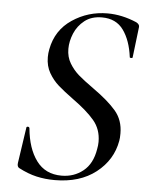

<svg xmlns="http://www.w3.org/2000/svg" viewBox="-49 -677 563 729"><g transform="rotate(5 232.5 -312.0)"><path d="M48 -22Q40 -27 42 -41L62 -176Q62 -181 67.5 -181Q73 -181 74 -176Q81 -99 115 -53Q149 -7 211 -7Q258 -7 293 -35Q328 -63 337 -119Q340 -134 340 -147Q340 -195 311.5 -228.5Q283 -262 230 -300Q193 -327 171.5 -346Q150 -365 135 -391Q120 -417 120 -451Q120 -466 123 -481Q137 -555 197.5 -595.5Q258 -636 332 -636Q387 -636 443 -612Q456 -605 455 -595L441 -478Q441 -475 435.5 -475Q430 -475 430 -478Q422 -541 394 -580Q366 -619 312 -619Q272 -619 246 -598.5Q220 -578 207.5 -548Q195 -518 195 -489Q195 -458 209.5 -434Q224 -410 244 -392.5Q264 -375 302 -348Q360 -307 390 -272Q420 -237 420 -186Q420 -168 418 -158Q405 -84 343.5 -36Q282 12 186 12Q150 12 117 4.5Q84 -3 48 -22Z"/></g></svg>

Font: Cormorant Garamond Medium
Style: Italic
Weight: 500
Italic angle: -10°
Designer: Christian Thalmann (Catharsis Fonts)
Foundry: Catharsis Fonts
Version: Version 4.000